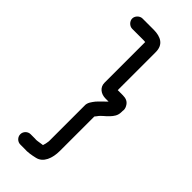

<svg xmlns="http://www.w3.org/2000/svg" viewBox="-270 -734 921 921"><g transform="rotate(45 190.5 -273.0)"><path d="M85 -624H160C164 -624 169 -624 174 -623V-347C174 -316 200 -297 231 -297H252C238 -283 220 -267 207 -252C196 -237 182 -222 184 -199V35C184 39 184 43 183 46L181 58C180 62 178 67 177 72V73L163 75C150 76 141 80 127 78H98C79 78 63 94 63 113C63 132 79 148 98 148H124C150 150 175 145 196 140C237 131 254 85 254 35V-198L262 -208C273 -225 293 -237 306 -252C319 -266 331 -281 331 -305C331 -310 331 -315 332 -320C332 -329 329 -338 322 -348C312 -362 298 -367 277 -367H244V-625C244 -675 210 -694 160 -694H85C67 -694 50 -677 50 -659C50 -641 67 -624 85 -624Z"/></g></svg>

Font: Electronic
Style: Bd
Weight: 700
Version: Version 1.011